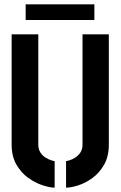

<svg xmlns="http://www.w3.org/2000/svg" viewBox="-20 -858 555 883"><path d="M98 -766V-838.1H414V-766ZM231.3 5Q209.5 5 175.8 -6Q142.1 -17 109.8 -40Q77.5 -63 55.5 -101Q33.5 -139 33.5 -193V-700H156.1V-193Q156.1 -171.4 165.8 -156.7Q175.5 -142 189.2 -133.5Q203 -124.9 214.9 -121.1Q226.8 -117.2 231.3 -117.2ZM283.8 5V-117.2Q288.4 -117.2 300.3 -121Q312.3 -124.7 325.9 -133.2Q339.5 -141.7 349.5 -156.4Q359.5 -171.1 359.5 -193V-700H480.5V-193Q480.5 -139 459 -101Q437.5 -63 405.2 -39.5Q372.9 -16 339.8 -5.5Q306.6 5 283.8 5Z"/></svg>

Font: Stick No Bills ExtraLight
Style: Regular
Weight: 200
Designer: Kosala Senevirathne, Siva Puranthara, Lasantha Premarathna, Tharique Azeez
Foundry: mooniak
Version: Version 2.000